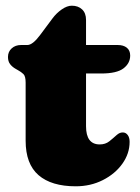

<svg xmlns="http://www.w3.org/2000/svg" viewBox="-20 -640 492 674"><path d="M42.5 -394 35.5 -398Q23 -405 15.5 -414.8Q8 -424.5 8 -440Q8 -458.5 21 -470.2Q34 -482 54 -482H76Q94.5 -482 120 -516L164 -575Q178 -594 196.8 -607Q215.5 -620 232 -620Q254.5 -620 268.2 -607Q282 -594 282 -570V-482H393Q413.5 -482 425.2 -472.5Q437 -463 437 -445Q437 -418 413.5 -400Q390 -382 335 -382H282V-197Q282 -133 330 -133Q350 -133 363.8 -144Q377.5 -155 389 -165.5Q400.5 -176 412.5 -175Q422 -174.5 428.5 -165.8Q435 -157 435 -142Q435 -101 409.5 -65.2Q384 -29.5 341 -7.8Q298 14 246 14Q160.5 14 115.2 -25.2Q70 -64.5 70 -146V-350Q70 -372.5 62.2 -380Q54.5 -387.5 42.5 -394Z"/></svg>

Font: Fraunces 9pt SuperSoft Black
Style: Regular
Weight: 900
Version: Version 1.000;[b76b70a41]